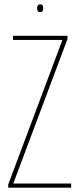

<svg xmlns="http://www.w3.org/2000/svg" viewBox="-20 -865 359 885"><path d="M18 0V-15L267 -679V-681H40V-700H291V-685L42 -21V-19H308V0ZM165 -809Q151 -809 151 -827Q151 -845 165 -845Q174 -845 176.5 -840Q179 -835 179 -827Q179 -820 176.5 -814.5Q174 -809 165 -809Z"/></svg>

Font: Georama Condensed Thin
Style: Regular
Weight: 100
Width: 3
Designer: Jean-Baptiste Levee
Foundry: Production Type
Version: Version 1.000